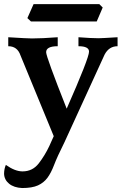

<svg xmlns="http://www.w3.org/2000/svg" viewBox="-36 -655 614 940"><path d="M72.3 265.6Q32.2 263.7 8.5 244.4Q-15.1 225.1 -16.1 195.3Q-15.6 170.9 -7.3 152.3Q37.6 184.1 74.2 184.1Q123.5 184.1 153.8 144.8Q184.1 105.5 205.6 59.6L227.1 11.7L64.5 -383.3Q49.3 -428.7 4.4 -428.7V-472.7Q97.2 -466.8 120.6 -466.8Q170.4 -466.8 246.6 -472.7V-428.7Q189.9 -428.7 189.9 -399.4Q189.9 -377 290.5 -123Q399.9 -371.1 399.9 -402.3Q399.9 -428.7 348.1 -428.7V-472.7Q411.6 -467.8 446.8 -467.8Q461.4 -467.8 539.6 -472.7V-428.7Q497.6 -428.7 476.1 -387.7L279.8 41Q243.7 113.3 228.8 152.6Q213.9 191.9 196 215.8Q178.2 239.7 149.7 252.7Q121.1 265.6 72.3 265.6ZM437.5 -549.8H115.7L98.1 -566.4L128.4 -634.8H450.2L466.8 -618.2Z"/></svg>

Font: Kelvinch
Style: Bold
Weight: 700
Designer: Paul James Miller
Foundry: High-Logic / Made with FontCreator
Version: Version 3.501;March 28, 2021;FontCreator 13.0.0.2683 64-bit